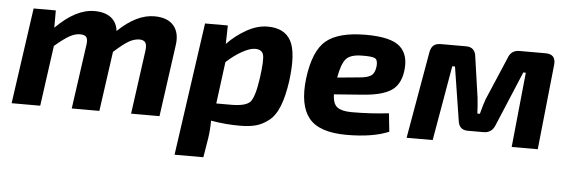

<svg xmlns="http://www.w3.org/2000/svg" viewBox="-47 -650 2912 983"><g transform="rotate(5 1409.5 -158.5)"><path d="M205 -493V-404Q307 -507 403 -507Q457 -507 488 -483Q519 -459 524 -415Q619 -507 711 -507Q779 -507 810.5 -469.5Q842 -432 832 -367L781 0H635L680 -327Q684 -358 675 -370Q666 -382 645 -382Q619 -382 591.5 -366.5Q564 -351 515 -307L472 0H330L376 -327Q381 -357 373 -369.5Q365 -382 340 -382Q314 -382 286 -366.5Q258 -351 211 -311L168 0H21L91 -493Z M1089 -493 1087 -398Q1130 -443 1185 -474Q1240 -505 1293 -505Q1380 -505 1413 -444Q1446 -383 1427 -237Q1416 -158 1395.5 -106.5Q1375 -55 1342.5 -30Q1310 -5 1276.5 4Q1243 13 1193 13Q1120 13 1046 0Q1046 47 1039 93L1023 190H875L972 -493ZM1065 -90H1141Q1217 -90 1239.5 -115.5Q1262 -141 1276 -239Q1289 -333 1281.5 -359.5Q1274 -386 1239 -386Q1213 -386 1173 -364Q1133 -342 1093 -305Z M1950 -117 1960 -23Q1877 12 1743 12Q1602 12 1549 -54Q1496 -120 1512 -257Q1530 -401 1594 -454Q1658 -507 1798 -507Q1928 -507 1974.5 -464Q2021 -421 2009 -337Q1999 -267 1952 -237Q1905 -207 1807 -200L1661 -189Q1662 -140 1685.5 -123Q1709 -106 1760 -106Q1857 -106 1950 -117ZM1670 -276 1785 -287Q1825 -290 1843.5 -303Q1862 -316 1866 -351Q1869 -384 1853.5 -392Q1838 -400 1788 -399Q1730 -399 1706.5 -374.5Q1683 -350 1670 -276Z M2588 -493H2722Q2776 -493 2771 -439L2725 0H2591L2630 -385H2617L2500 -106Q2484 -63 2441 -63H2360Q2314 -63 2309 -112L2266 -385H2252L2185 0H2051L2128 -440Q2132 -468 2145 -480.5Q2158 -493 2185 -493H2314Q2360 -493 2365 -444L2395 -236Q2400 -189 2401 -155H2414Q2427 -205 2437 -232L2530 -450Q2544 -493 2588 -493Z"/></g></svg>

Font: Exo 2.0
Style: Bold Italic
Weight: 700
Italic angle: -8°
Designer: Natanael Gama
Version: Version 1.001;PS 001.001;hotconv 1.0.70;makeotf.lib2.5.58329